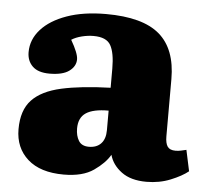

<svg xmlns="http://www.w3.org/2000/svg" viewBox="-44 -575 691 636"><g transform="rotate(5 301.5 -257.0)"><path d="M190 14Q112 14 70 -23.5Q28 -61 28 -123Q28 -186 60 -220Q92 -254 157 -268.5Q222 -283 320 -286V-350Q320 -402 306 -427Q292 -452 249 -452Q230 -452 210 -447Q190 -442 176 -433Q201 -390 201 -370Q201 -347 179.5 -331Q158 -315 114 -315Q76 -315 57.5 -333Q39 -351 39 -380Q39 -422 69 -455.5Q99 -489 154 -508.5Q209 -528 284 -528Q406 -528 462 -480Q518 -432 518 -332V-142Q518 -119 525.5 -108Q533 -97 552 -97Q562 -97 570.5 -99Q579 -101 588 -103L603 -33Q582 -16 545 -1Q508 14 465 14Q413 14 382 -9Q351 -32 342 -65Q326 -37 289.5 -11.5Q253 14 190 14ZM265 -85Q291 -85 305.5 -100.5Q320 -116 320 -145V-210Q269 -210 245 -194Q221 -178 221 -142Q221 -118 231 -101.5Q241 -85 265 -85Z"/></g></svg>

Font: Literata 12pt ExtraBold
Style: Regular
Weight: 800
Designer: Latin by Veronika Burian and Jose Scaglione. Greek by Irene Vlachou. Cyrillic by Vera Evstafieva.
Foundry: TypeTogether
Version: Version 3.002